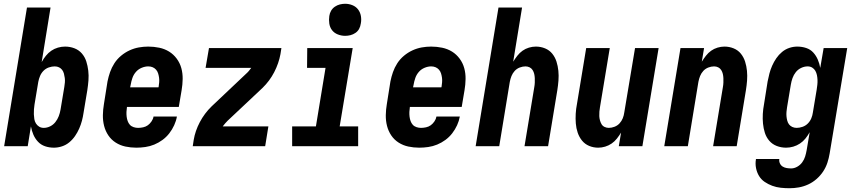

<svg xmlns="http://www.w3.org/2000/svg" viewBox="-20 -775 4540 1018"><path d="M266 8Q241 8 219 0.5Q197 -7 181.5 -23.5Q166 -40 157 -61Q148 -82 144 -105L127 0H2L123 -735H248L201 -446Q211 -464 223.5 -479.5Q236 -495 252 -506Q268 -517 287 -522.5Q306 -528 325 -528Q351 -528 374.5 -519Q398 -510 414 -491.5Q430 -473 437.5 -449.5Q445 -426 448 -400.5Q451 -375 449 -349Q447 -323 443 -297L423 -177Q420 -156 414.5 -135Q409 -114 400 -93.5Q391 -73 378 -54Q365 -35 347.5 -20.5Q330 -6 308.5 1Q287 8 266 8ZM212 -97Q229 -97 245.5 -105Q262 -113 273.5 -127.5Q285 -142 291.5 -159Q298 -176 301 -194L321 -314Q323 -326 324 -338Q325 -350 323.5 -361.5Q322 -373 319 -384.5Q316 -396 309.5 -404.5Q303 -413 293 -418Q283 -423 270 -423Q255 -423 239 -417.5Q223 -412 211 -400Q199 -388 192.5 -372.5Q186 -357 183 -341L163 -221Q161 -208 160 -195Q159 -182 159.5 -169Q160 -156 162 -143.5Q164 -131 170.5 -120.5Q177 -110 187.5 -103.5Q198 -97 212 -97Z M703 8Q673 8 645 2Q617 -4 593.5 -19Q570 -34 554.5 -57Q539 -80 532 -107.5Q525 -135 525.5 -164.5Q526 -194 531 -223L550 -343Q555 -368 563.5 -392.5Q572 -417 586.5 -439.5Q601 -462 622 -479.5Q643 -497 667 -508Q691 -519 716 -523.5Q741 -528 766 -528Q796 -528 824.5 -522Q853 -516 876.5 -501.5Q900 -487 917 -464Q934 -441 941.5 -413.5Q949 -386 948.5 -356Q948 -326 943 -297L928 -208H653V-206Q651 -194 650.5 -181.5Q650 -169 651.5 -156.5Q653 -144 657 -133Q661 -122 668.5 -113.5Q676 -105 688 -101Q700 -97 712 -97Q725 -97 739 -100Q753 -103 764 -111Q775 -119 783.5 -131.5Q792 -144 794 -157H918Q914 -134 903.5 -111Q893 -88 877.5 -68Q862 -48 841.5 -33Q821 -18 798 -8.5Q775 1 750.5 4.5Q726 8 703 8ZM670 -312H820L821 -314Q823 -326 824 -338.5Q825 -351 823.5 -362.5Q822 -374 818.5 -385.5Q815 -397 807.5 -405.5Q800 -414 789.5 -418.5Q779 -423 766 -423Q749 -423 731 -415.5Q713 -408 700.5 -393.5Q688 -379 682 -361.5Q676 -344 673 -326Z M1002 0 1007 -33Q1015 -81 1039.5 -127.5Q1064 -174 1102 -211L1286 -385Q1294 -392 1300 -399.5Q1306 -407 1312 -415H1070L1088 -520H1472L1467 -488Q1458 -439 1434 -392.5Q1410 -346 1372 -309L1187 -135Q1180 -128 1173.5 -120.5Q1167 -113 1161 -105H1403L1386 0Z M1529 0V-105H1655L1706 -415H1608L1609 -520H1850L1781 -105H1879V0ZM1810 -585Q1790 -585 1771 -592.5Q1752 -600 1740.5 -615Q1729 -630 1726 -650Q1723 -670 1726 -690Q1728 -705 1735.5 -718Q1743 -731 1755.5 -739.5Q1768 -748 1782 -751.5Q1796 -755 1810 -755Q1830 -755 1848.5 -747.5Q1867 -740 1878.5 -725Q1890 -710 1893.5 -690Q1897 -670 1893 -650Q1891 -635 1884 -622Q1877 -609 1864.5 -600.5Q1852 -592 1838 -588.5Q1824 -585 1810 -585Z M2203 8Q2173 8 2145 2Q2117 -4 2093.5 -19Q2070 -34 2054.5 -57Q2039 -80 2032 -107.5Q2025 -135 2025.5 -164.5Q2026 -194 2031 -223L2050 -343Q2055 -368 2063.5 -392.5Q2072 -417 2086.5 -439.5Q2101 -462 2122 -479.5Q2143 -497 2167 -508Q2191 -519 2216 -523.5Q2241 -528 2266 -528Q2296 -528 2324.5 -522Q2353 -516 2376.5 -501.5Q2400 -487 2417 -464Q2434 -441 2441.5 -413.5Q2449 -386 2448.5 -356Q2448 -326 2443 -297L2428 -208H2153V-206Q2151 -194 2150.5 -181.5Q2150 -169 2151.5 -156.5Q2153 -144 2157 -133Q2161 -122 2168.5 -113.5Q2176 -105 2188 -101Q2200 -97 2212 -97Q2225 -97 2239 -100Q2253 -103 2264 -111Q2275 -119 2283.5 -131.5Q2292 -144 2294 -157H2418Q2414 -134 2403.5 -111Q2393 -88 2377.5 -68Q2362 -48 2341.5 -33Q2321 -18 2298 -8.5Q2275 1 2250.5 4.5Q2226 8 2203 8ZM2170 -312H2320L2321 -314Q2323 -326 2324 -338.5Q2325 -351 2323.5 -362.5Q2322 -374 2318.5 -385.5Q2315 -397 2307.5 -405.5Q2300 -414 2289.5 -418.5Q2279 -423 2266 -423Q2249 -423 2231 -415.5Q2213 -408 2200.5 -393.5Q2188 -379 2182 -361.5Q2176 -344 2173 -326Z M2502 0 2623 -735H2748L2701 -448Q2711 -464 2723 -479.5Q2735 -495 2750.5 -506Q2766 -517 2784.5 -522.5Q2803 -528 2821 -528Q2847 -528 2870 -518.5Q2893 -509 2908 -490.5Q2923 -472 2930.5 -448.5Q2938 -425 2940.5 -399.5Q2943 -374 2941 -348Q2939 -322 2935 -297L2886 0H2761L2813 -314Q2815 -325 2815.5 -337Q2816 -349 2815.5 -360.5Q2815 -372 2812.5 -383Q2810 -394 2804 -403.5Q2798 -413 2788 -418Q2778 -423 2766 -423Q2751 -423 2735.5 -417Q2720 -411 2709 -399Q2698 -387 2692 -372Q2686 -357 2683 -341L2627 0Z M3152 8Q3126 8 3103.5 -1.5Q3081 -11 3066 -29.5Q3051 -48 3043 -71.5Q3035 -95 3033 -120.5Q3031 -146 3032.5 -172Q3034 -198 3039 -223L3088 -520H3213L3161 -206Q3159 -195 3158 -183Q3157 -171 3157.5 -159.5Q3158 -148 3161 -137Q3164 -126 3169.5 -116.5Q3175 -107 3185.5 -102Q3196 -97 3208 -97Q3223 -97 3238.5 -103Q3254 -109 3265 -121Q3276 -133 3282 -148Q3288 -163 3290 -179L3347 -520H3472L3386 0H3261L3273 -72Q3263 -56 3251 -40.5Q3239 -25 3223 -14Q3207 -3 3188.5 2.5Q3170 8 3152 8Z M3502 0 3588 -520H3713L3701 -448Q3711 -464 3723 -479.5Q3735 -495 3750.5 -506Q3766 -517 3784.5 -522.5Q3803 -528 3821 -528Q3847 -528 3870 -518.5Q3893 -509 3908 -490.5Q3923 -472 3930.5 -448.5Q3938 -425 3940.5 -399.5Q3943 -374 3941 -348Q3939 -322 3935 -297L3886 0H3761L3813 -314Q3815 -325 3815.5 -337Q3816 -349 3815.5 -360.5Q3815 -372 3812.5 -383Q3810 -394 3804 -403.5Q3798 -413 3788 -418Q3778 -423 3766 -423Q3751 -423 3735.5 -417Q3720 -411 3709 -399Q3698 -387 3692 -372Q3686 -357 3683 -341L3627 0Z M4166 223Q4143 223 4119.5 220.5Q4096 218 4074.5 210Q4053 202 4034.5 189.5Q4016 177 4004.5 158Q3993 139 3988.5 116Q3984 93 3988 70V68H4112Q4110 80 4115 91Q4120 102 4129.5 108Q4139 114 4151 116Q4163 118 4175 118Q4191 118 4207 109Q4223 100 4233.5 85.5Q4244 71 4249 54.5Q4254 38 4257 21L4273 -74Q4263 -56 4250.5 -40.5Q4238 -25 4221.5 -14Q4205 -3 4186 2.5Q4167 8 4148 8Q4122 8 4098.5 -1Q4075 -10 4059 -28.5Q4043 -47 4035.5 -70.5Q4028 -94 4025.5 -119.5Q4023 -145 4024.5 -171Q4026 -197 4031 -223L4050 -343Q4054 -364 4059.5 -385Q4065 -406 4074 -426.5Q4083 -447 4096 -466Q4109 -485 4126.5 -499.5Q4144 -514 4165 -521Q4186 -528 4207 -528Q4232 -528 4254.5 -520.5Q4277 -513 4292 -496.5Q4307 -480 4316 -459Q4325 -438 4329 -415L4347 -520H4472L4379 38Q4375 63 4367 87.5Q4359 112 4344.5 134Q4330 156 4309.5 174Q4289 192 4265 203Q4241 214 4216 218.5Q4191 223 4166 223ZM4204 -97Q4219 -97 4235 -102.5Q4251 -108 4263 -120Q4275 -132 4281.5 -147.5Q4288 -163 4290 -179L4310 -299Q4312 -312 4313.5 -325Q4315 -338 4314.5 -351Q4314 -364 4311.5 -376.5Q4309 -389 4303 -399.5Q4297 -410 4286.5 -416.5Q4276 -423 4262 -423Q4245 -423 4228 -415Q4211 -407 4199.5 -392.5Q4188 -378 4182 -361Q4176 -344 4173 -326L4153 -206Q4151 -194 4150 -182Q4149 -170 4150 -158.5Q4151 -147 4154 -135.5Q4157 -124 4163.5 -115.5Q4170 -107 4180.5 -102Q4191 -97 4204 -97Z"/></svg>

Font: Iosevka Term Curly XBd Obl
Style: Regular
Weight: 800
Italic angle: -9°
Designer: Belleve Invis
Foundry: Belleve Invis
Version: Version 32.3.0